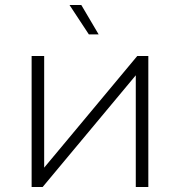

<svg xmlns="http://www.w3.org/2000/svg" viewBox="-20 -745 717 765"><path d="M106 0H150L521 -445V0H571V-522H527L156 -77V-522H106ZM373 -608 304 -725H257L334 -608Z"/></svg>

Font: Chess Sans Light
Style: Regular
Weight: 300
Designer: Wolf Bōese
Foundry: Wolf Bōese
Version: Version 7.223;Glyphs 3.3 (3306)